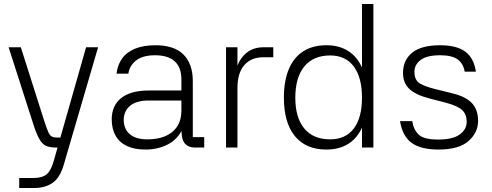

<svg xmlns="http://www.w3.org/2000/svg" viewBox="-20 -737 2458 959"><path d="M410 -501H470L299 84Q280 151 242.5 176.5Q205 202 152 202H76V152H147Q191 152 213 133.5Q235 115 248 68ZM84 -501 201 -133Q213 -97 220.5 -79Q228 -61 238 -55.5Q248 -50 265 -50H305V0H260Q229 0 210 -8.5Q191 -17 176.5 -42.5Q162 -68 146 -118L23 -501Z M1000 0H953Q922 0 904 -19.5Q886 -39 886 -96H893Q868 -41 818 -15.5Q768 10 706 10Q652 10 614.5 -7.5Q577 -25 557.5 -59Q538 -93 538 -141Q538 -175 550 -202Q562 -229 585.5 -247.5Q609 -266 643.5 -275.5Q678 -285 722 -285H886V-340Q886 -400 853 -430.5Q820 -461 754 -461Q694 -461 660.5 -435.5Q627 -410 621 -369H562Q567 -413 590 -445Q613 -477 655 -494Q697 -511 757 -511Q803 -511 838 -499.5Q873 -488 896 -465Q919 -442 931 -409Q943 -376 943 -332V-52H1000ZM598 -142Q597 -94 627.5 -67.5Q658 -41 716 -41Q796 -41 841 -78.5Q886 -116 886 -184V-235H723Q663 -235 631.5 -210Q600 -185 598 -142Z M1166 0H1109V-501H1166V-409Q1181 -450 1214.5 -475.5Q1248 -501 1297 -501H1345V-451H1296Q1234 -451 1200 -411.5Q1166 -372 1166 -298Z M1788 -717H1845V0H1788ZM1610 10Q1508 10 1453 -57Q1398 -124 1398 -249Q1398 -333 1422.5 -391.5Q1447 -450 1494.5 -480.5Q1542 -511 1610 -511Q1676 -511 1722 -480.5Q1768 -450 1791.5 -391.5Q1815 -333 1815 -249Q1815 -166 1791.5 -108Q1768 -50 1722 -20Q1676 10 1610 10ZM1629 -41Q1706 -41 1747 -95Q1788 -149 1788 -249Q1788 -350 1747 -405Q1706 -460 1629 -460Q1545 -460 1500 -405Q1455 -350 1455 -249Q1455 -149 1500 -95Q1545 -41 1629 -41Z M2301 -379Q2294 -420 2265.5 -440.5Q2237 -461 2178 -461Q2112 -461 2081 -437.5Q2050 -414 2050 -379Q2050 -337 2076 -321Q2102 -305 2154 -292L2239 -271Q2306 -255 2337 -222Q2368 -189 2368 -133Q2368 -75 2320 -32.5Q2272 10 2170 10Q2082 10 2036 -23.5Q1990 -57 1978 -132H2039Q2046 -88 2072 -64Q2098 -40 2168 -40Q2242 -40 2276.5 -65.5Q2311 -91 2311 -128Q2311 -167 2287.5 -188Q2264 -209 2207 -224L2122 -246Q2057 -263 2025 -292.5Q1993 -322 1993 -373Q1993 -437 2039 -474Q2085 -511 2178 -511Q2261 -511 2304 -479Q2347 -447 2357 -379Z"/></svg>

Font: 42dot Sans Light Light
Style: Regular
Weight: 300
Version: Version 1.000